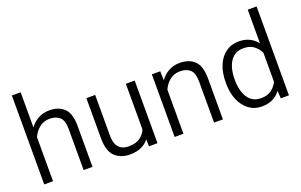

<svg xmlns="http://www.w3.org/2000/svg" viewBox="-89 -1131 2389 1522"><g transform="rotate(-20 1105.5 -370.0)"><path d="M147 -750V-453.1Q174.8 -492.7 216.6 -515.4Q258.3 -538.1 310.5 -538.1Q389.2 -538.1 434.6 -493.9Q480 -449.7 480 -345.2V0H405.3V-345.7Q405.3 -417.5 374.8 -446Q344.2 -474.6 290 -474.6Q237.8 -474.6 201.4 -444.3Q165 -414.1 147 -371.1V0H72.8V-750Z M956.5 0 955.1 -59.6Q930.2 -26.9 890.6 -8.5Q851.1 9.8 793.9 9.8Q716.3 9.8 668.5 -36.1Q620.6 -82 620.6 -189V-528.3H694.8V-188Q694.8 -136.2 710 -106.9Q725.1 -77.6 750.2 -65.9Q775.4 -54.2 804.2 -54.2Q866.7 -54.2 902.3 -79.3Q938 -104.5 953.6 -144V-528.3H1028.3V0Z M1390.1 -474.6Q1337.9 -474.6 1301.5 -444.3Q1265.1 -414.1 1247.1 -371.1V0H1172.9V-528.3H1243.7L1246.1 -451.7Q1273.9 -491.7 1315.9 -514.9Q1357.9 -538.1 1410.6 -538.1Q1489.3 -538.1 1534.7 -493.9Q1580.1 -449.7 1580.1 -345.2V0H1505.4V-345.7Q1505.4 -417.5 1474.9 -446Q1444.3 -474.6 1390.1 -474.6Z M1701.2 -258.8V-269Q1701.2 -350.1 1726.6 -410.6Q1752 -471.2 1798.3 -504.6Q1844.7 -538.1 1907.7 -538.1Q1959.5 -538.1 1998 -519Q2036.6 -500 2062.5 -465.3V-750H2137.2V0H2068.4L2064.5 -64.5Q2038.6 -28.8 1999.3 -9.5Q1960 9.8 1906.7 9.8Q1844.7 9.8 1798.3 -24.9Q1752 -59.6 1726.6 -120.1Q1701.2 -180.7 1701.2 -258.8ZM1775.9 -269V-258.8Q1775.9 -201.7 1791.5 -155.3Q1807.1 -108.9 1839.8 -81.5Q1872.6 -54.2 1923.3 -54.2Q1977.1 -54.2 2010.5 -78.9Q2043.9 -103.5 2062.5 -141.1V-386.2Q2045.4 -422.4 2012.5 -448.5Q1979.5 -474.6 1924.3 -474.6Q1873 -474.6 1840.1 -447Q1807.1 -419.4 1791.5 -372.8Q1775.9 -326.2 1775.9 -269Z"/></g></svg>

Font: Vazirmatn RD UI Light
Style: Regular
Weight: 300
Designer: Saber Rastikerdar
Foundry: Saber Rastikerdar
Version: Version 33.003